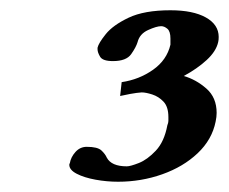

<svg xmlns="http://www.w3.org/2000/svg" viewBox="-20 -708 446 374"><path d="M312 -621V-633Q312 -647 306 -652Q300 -657 294 -657Q285 -657 268.5 -649.5Q252 -642 248 -626Q245 -616 235.5 -602.5Q226 -589 200 -589Q180 -589 175 -597.5Q170 -606 170 -612V-615Q172 -624 186 -641.5Q200 -659 230.5 -673.5Q261 -688 312 -688Q356 -688 381 -674Q406 -660 406 -636Q406 -630 405 -626Q401 -608 382.5 -591Q364 -574 338 -560Q362 -553 382 -535.5Q402 -518 402 -488Q402 -484 401.5 -480Q401 -476 400 -471Q393 -436 365 -409.5Q337 -383 296 -368.5Q255 -354 210 -354Q188 -354 166 -358Q144 -362 129.5 -369.5Q115 -377 115 -387Q115 -389 116 -390Q118 -402 127 -412Q136 -422 149 -422Q170 -422 177.5 -415Q185 -408 188 -401Q197 -384 227 -384Q234 -384 250.5 -390.5Q267 -397 283.5 -414.5Q300 -432 306 -464Q308 -469 308 -472.5Q308 -476 308 -480Q308 -500 298.5 -510Q289 -520 276.5 -524Q264 -528 256 -528Q255 -528 246 -527Q237 -526 214 -521L217 -548Q251 -553 278 -572Q305 -591 312 -621Z"/></svg>

Font: Libertinus Serif SemiBold
Style: Italic
Weight: 600
Italic angle: -11.5°
Designer: Philipp H. Poll, Khaled Hosny
Foundry: Caleb Maclennan
Version: Version 7.051;RELEASE